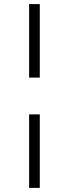

<svg xmlns="http://www.w3.org/2000/svg" viewBox="-20 -770 338 940"><path d="M122.6 -390.1V-750H174.8V-390.1ZM122.6 149.9V-210H174.8V149.9Z"/></svg>

Font: Now
Style: Regular
Weight: 400
Designer: Alfredo Marco Pradil
Foundry: Alfredo Marco Pradil
Version: Version 1.002;PS 001.002;hotconv 1.0.88;makeotf.lib2.5.64775